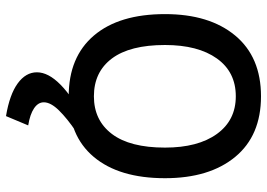

<svg xmlns="http://www.w3.org/2000/svg" viewBox="-145 -525 890 640"><g transform="rotate(90 300.0 -205.0)"><path d="M301 11Q170 11 98.5 -73Q27 -157 27 -310Q27 -458 98.5 -544Q170 -630 301 -630Q432 -630 503 -544Q574 -458 574 -310Q574 -157 503 -72.5Q432 12 301 11ZM301 -73Q381 -73 426.5 -133Q472 -193 472 -310Q472 -420 426.5 -483Q381 -546 301 -546Q220 -546 175 -483Q130 -420 130 -310Q130 -193 175 -133Q220 -73 301 -73ZM398 146 367 220Q295 208 258 181Q221 154 221 117Q221 79 262 38.5Q303 -2 375 -38L418 -13Q375 16 348 43.5Q321 71 321 94Q321 113 341 126.5Q361 140 398 146Z"/></g></svg>

Font: Inconsolata Expanded SemiBold
Style: Regular
Weight: 600
Width: 7
Monospace: yes
Designer: Raph Levien, Cyreal, Brenton Simpson
Foundry: Raph Levien, Cyreal, Google
Version: Version 3.001; ttfautohint (v1.8.2.53-6de2)